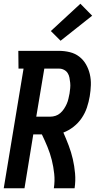

<svg xmlns="http://www.w3.org/2000/svg" viewBox="-24 -1007 519 1027"><path d="M-4 0 102 -640H75L74 -735H291Q321 -735 349.5 -728Q378 -721 400 -704Q422 -687 436 -662.5Q450 -638 456.5 -610Q463 -582 462 -552Q461 -522 456 -492Q451 -462 441 -432Q431 -402 413 -375.5Q395 -349 369.5 -329Q344 -309 315 -298Q330 -264 343.5 -228.5Q357 -193 365.5 -156Q374 -119 377.5 -79.5Q381 -40 375 0H264Q270 -39 266 -77Q262 -115 253 -151Q244 -187 230 -221Q216 -255 200 -288H154L107 0ZM170 -383H245Q259 -383 273 -387.5Q287 -392 298.5 -402Q310 -412 318.5 -425Q327 -438 333 -451.5Q339 -465 342 -479Q345 -493 348 -507Q350 -521 351.5 -535.5Q353 -550 351.5 -564Q350 -578 347.5 -591.5Q345 -605 338 -616Q331 -627 318.5 -633.5Q306 -640 292 -640H213ZM300 -789 248 -841 406 -987 469 -923Z"/></svg>

Font: Iosevka QP
Style: Bold Italic
Weight: 700
Italic angle: -9°
Designer: Belleve Invis
Foundry: Belleve Invis
Version: Version 20.0.0; ttfautohint (v1.8.4)